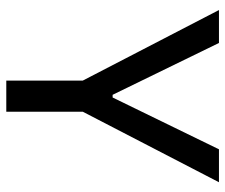

<svg xmlns="http://www.w3.org/2000/svg" viewBox="-74 -660 733 626"><g transform="rotate(90 293.0 -346.5)"><path d="M242.2 0V-249.5L12.2 -693.4H119.6L288.6 -346.7H297.4L466.3 -693.4H573.7L343.8 -249.5V0Z"/></g></svg>

Font: CaskaydiaCove NFP
Style: Regular
Weight: 400
Designer: Aaron Bell
Foundry: Saja Typeworks
Version: Version 2111.001; VTT 6.35;Nerd Fonts 3.1.1